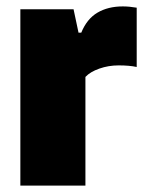

<svg xmlns="http://www.w3.org/2000/svg" viewBox="-20 -579 452 599"><path d="M43.5 -550H209.5L225 -477H233.5Q251 -520 284 -539.5Q317 -559 363 -559Q383.5 -559 406.5 -555V-370Q384 -375 350 -375Q318.5 -375 290 -365Q261.5 -355 246.5 -339V0H43.5Z"/></svg>

Font: Encode Sans SemiCondensed Black
Style: Regular
Weight: 900
Width: 4
Designer: Multiple Designers
Foundry: Impallari Type
Version: Version 2.000